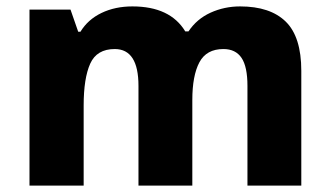

<svg xmlns="http://www.w3.org/2000/svg" viewBox="-20 -579 1030 599"><path d="M729 -559Q823 -559 871.5 -511.5Q920 -464 920 -358V0H752V-311Q752 -371 733.5 -398.5Q715 -426 677 -426Q624 -426 602 -384.5Q580 -343 580 -267V0H412V-311Q412 -426 338 -426Q282 -426 261.5 -380.5Q241 -335 241 -250V0H72V-549H200L224 -480H231Q254 -518 296.5 -538.5Q339 -559 393 -559Q511 -559 558 -481H568Q594 -520 637 -539.5Q680 -559 729 -559Z"/></svg>

Font: Noto Sans Sinhala ExtraBold
Style: Regular
Weight: 800
Designer: Jelle Bosma - Monotype Design Team
Foundry: Monotype Imaging Inc.
Version: Version 2.006; ttfautohint (v1.8.4.7-5d5b)